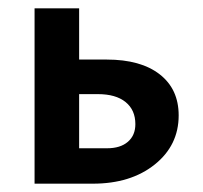

<svg xmlns="http://www.w3.org/2000/svg" viewBox="-20 -441 488 461"><path d="M236 -298Q318 -298 363.5 -262.5Q409 -227 409 -164Q409 -92 351.5 -46Q294 0 203 0H63V-421H170V-298ZM237 -85Q269 -85 287 -100.5Q305 -116 305 -143Q305 -177 281.5 -196Q258 -215 215 -215H170V-85Z"/></svg>

Font: EauTest
Style: Bold
Weight: 700
Designer: Christian Thalmann (Catharsis Fonts)
Version: Version 0.001;PS 000.001;hotconv 1.0.88;makeotf.lib2.5.64775